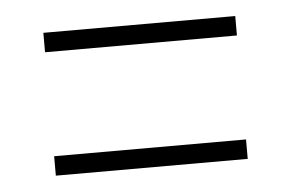

<svg xmlns="http://www.w3.org/2000/svg" viewBox="-31 -436 470 310"><g transform="rotate(-5 204.0 -281.0)"><path d="M48.5 -365.5V-397H359.5V-365.5ZM48.5 -165.5V-197H359.5V-165.5Z"/></g></svg>

Font: Imbue Light
Style: Regular
Weight: 300
Designer: Tyler Finck
Foundry: Etcetera Type Company
Version: Version 1.102